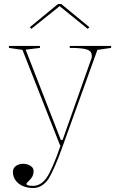

<svg xmlns="http://www.w3.org/2000/svg" viewBox="-20 -731 609 966"><path d="M147 215Q118 215 95 205Q72 195 58.5 176.5Q45 158 45 134Q45 123 49.5 115.5Q54 108 61.5 103Q69 98 78 95.5Q87 93 97 93Q110 93 122 97.5Q134 102 141.5 110Q149 118 149 131Q149 144 143.5 155.5Q138 167 127 177Q120 184 116.5 188Q113 192 113 194Q113 204 147 204Q167 204 184.5 193Q202 182 216 161Q228 144 247 100.5Q266 57 285 0H282L93 -480L25 -490V-500H181V-490L109 -481L286 -27H295L440 -437Q441 -439 441.5 -442.5Q442 -446 442 -450Q442 -461 436.5 -469Q431 -477 418 -481.5Q405 -486 383.5 -488Q362 -490 331 -490V-500H539V-490L470 -480L297 0Q275 63 255.5 106.5Q236 150 224 169Q209 191 189.5 203Q170 215 147 215ZM138 -586 130 -594 272 -711H288L430 -594L421 -586L280 -700Z"/></svg>

Font: Kalnia Thin
Style: Regular
Weight: 250
Designer: Frida Medrano
Foundry: Frida Medrano
Version: Version 1.105